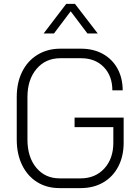

<svg xmlns="http://www.w3.org/2000/svg" viewBox="-20 -958 717 986"><path d="M66 -241V-460Q66 -534 94 -590Q122 -646 173 -677Q224 -708 290 -708H396Q460 -708 508.5 -681Q557 -654 583.5 -605.5Q610 -557 610 -494H557Q557 -568 513 -613.5Q469 -659 396 -659H290Q214 -659 167.5 -604Q121 -549 121 -460V-241Q121 -151 166.5 -96.5Q212 -42 286 -42H394Q469 -42 515.5 -92.5Q562 -143 562 -225V-305H363V-354H615V-225Q615 -156 587.5 -103Q560 -50 510 -21Q460 8 394 8H286Q220 8 170.5 -23Q121 -54 93.5 -110.5Q66 -167 66 -241ZM320 -938H365L482 -786H429L343 -900L257 -786H204Z"/></svg>

Font: Bai Jamjuree Light
Style: Regular
Weight: 300
Designer: Katatrad Aksorn Co.,Ltd.
Foundry: Cadson Demak Co.,Ltd.
Version: Version 1.000; ttfautohint (v1.6)